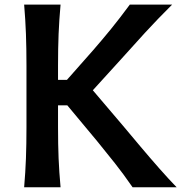

<svg xmlns="http://www.w3.org/2000/svg" viewBox="-20 -791 781 811"><path d="M82 0Q87.4 -63.5 89.6 -122.3Q91.8 -181.2 91.8 -253.4V-513.7Q91.8 -587.4 89.6 -647.2Q87.4 -707 82 -771.5H235.8Q230 -707 227.5 -647.2Q225.1 -587.4 225.1 -513.7V-453.6H262.7L374 -579.6Q413.1 -624.5 449.2 -668.9Q485.4 -713.4 528.3 -771.5H707Q646 -710.9 591.8 -651.9Q537.6 -592.8 484.9 -533.7L372.1 -409.7L497.6 -262.2Q532.2 -220.7 572.8 -172.6Q613.3 -124.5 653.3 -79.1Q693.4 -33.7 726.1 0H540Q502 -55.2 465.1 -101.8Q428.2 -148.4 391.1 -193.8L264.2 -346.2H225.1V-253.4Q225.1 -181.2 227.5 -122.3Q230 -63.5 235.8 0Z"/></svg>

Font: Pinar SemiBold
Style: Regular
Weight: 600
Designer: Amin Abedi
Version: Version 3.000